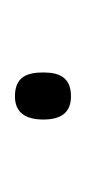

<svg xmlns="http://www.w3.org/2000/svg" viewBox="51 -157 115 257"><g transform="rotate(-90 108.5 -28.5)"><path d="M77 -28C77 -6 85 9 108 9C133 9 140 -6 140 -28C140 -50 134 -66 108 -66C85 -66 77 -50 77 -28Z"/></g></svg>

Font: Noto Sans Gurmukhi UI ExtraCondensed ExtraLight
Style: Regular
Weight: 200
Width: 2
Designer: Jelle Bosma - Monotype Design Team
Foundry: Monotype Imaging Inc.
Version: Version 2.004